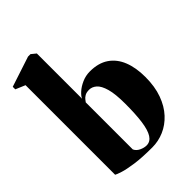

<svg xmlns="http://www.w3.org/2000/svg" viewBox="-243 -926 1045 1045"><g transform="rotate(-45 280.0 -403.0)"><path d="M-5 -740V-759.5L170 -817H189L216 -795V-446.5Q221 -460.5 240.5 -478.2Q260 -496 289.2 -509Q318.5 -522 351 -522Q416 -522 458.8 -493Q501.5 -464 522.5 -411.2Q543.5 -358.5 543.5 -287Q543.5 -213 523.2 -157.2Q503 -101.5 468.2 -64Q433.5 -26.5 389.8 -7.8Q346 11 299 11Q219.5 11 167 3.5Q114.5 -4 86 -13.2Q57.5 -22.5 50.5 -27V-716.5ZM277.5 -454.5Q256.5 -454.5 244.2 -447.2Q232 -440 225.8 -431.5Q219.5 -423 216 -418.5V-56.5Q224.5 -38 245.2 -28.2Q266 -18.5 284.5 -18.5Q313.5 -18.5 330.8 -45.5Q348 -72.5 355.5 -126.5Q363 -180.5 363 -261Q363 -336.5 351 -378.5Q339 -420.5 319.5 -437.5Q300 -454.5 277.5 -454.5Z"/></g></svg>

Font: Merriweather 144pt Black
Style: Regular
Weight: 900
Version: Version 2.100